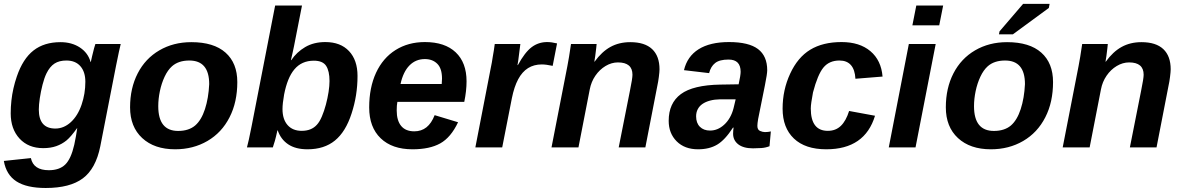

<svg xmlns="http://www.w3.org/2000/svg" viewBox="-23 -753 6044 981"><path d="M210.4 207.5Q113.3 207.5 61 173.8Q8.8 140.1 -3.4 69.3L134.8 54.7Q147.9 116.7 226.6 116.7Q280.3 116.7 310.1 87.9Q339.8 59.1 356.4 -13.2Q361.3 -36.6 365.2 -57.9Q369.1 -79.1 371.6 -98.1H370.6Q339.8 -54.7 316.9 -35.6Q293.5 -16.6 264.4 -6.3Q235.4 3.9 197.8 3.9Q122.1 3.9 76.9 -44.9Q31.7 -93.8 31.7 -173.8Q31.7 -206.5 35.2 -238.5Q38.6 -270.5 45.7 -301.5Q52.7 -332.5 63 -362.3Q93.8 -452.6 148.2 -495.1Q202.6 -537.6 286.1 -537.6Q343.8 -537.6 385.3 -510.3Q426.8 -482.9 439.9 -436H440.9Q442.9 -445.8 447.8 -466.8Q452.6 -487.8 457.8 -506.8Q462.9 -525.9 464.4 -528.3H593.8L584.5 -487.8L569.8 -416.5L489.3 -4.9Q466.3 108.9 400.4 158.2Q334.5 207.5 210.4 207.5ZM175.3 -193.4Q175.3 -96.2 259.8 -96.2Q303.2 -96.2 338.9 -128.9Q374.5 -161.6 393.8 -218Q413.1 -274.4 413.1 -335Q413.1 -385.7 387.7 -414.8Q362.3 -443.8 316.4 -443.8Q279.3 -443.8 255.4 -428.2Q231.4 -412.6 214.4 -377.9Q203.1 -354.5 194.3 -320.1Q185.5 -285.6 180.4 -251.5Q175.3 -217.3 175.3 -193.4Z M1189.5 -333.5Q1189.5 -283.2 1179.7 -238Q1169.9 -192.9 1149.9 -153.8Q1109.9 -75.2 1036.9 -32.7Q963.9 9.8 872.1 9.8Q765.6 9.8 703.6 -47.6Q641.6 -105 641.6 -204.6Q641.6 -302.7 680.7 -378.4Q719.7 -454.1 791.3 -495.8Q862.8 -537.6 954.6 -537.6Q1069.3 -537.6 1129.4 -484.1Q1189.5 -430.7 1189.5 -333.5ZM1045.9 -323.2Q1045.9 -443.8 944.3 -443.8Q889.2 -443.8 856 -414.6Q834 -395 818.1 -361.1Q802.2 -327.1 793.9 -287.4Q785.6 -247.6 785.6 -210.4Q785.6 -147 811 -115.5Q836.4 -84 887.2 -84Q914.6 -84 936.3 -91.1Q958 -98.1 974.1 -111.8Q1005.9 -139.2 1024.2 -195.3Q1042.5 -251.5 1045.9 -323.2Z M1639.2 -538.1Q1716.8 -538.1 1760.3 -491.9Q1803.7 -445.8 1803.7 -365.2Q1803.7 -314.5 1796.1 -267.1Q1788.6 -219.7 1773.4 -173.3Q1743.2 -79.6 1688.2 -34.9Q1633.3 9.8 1548.3 9.8Q1487.3 9.8 1449.5 -15.6Q1411.6 -41 1396 -86.9H1394.5Q1390.6 -68.8 1387.2 -55.4Q1383.8 -42 1381.3 -32.7Q1378.9 -24.9 1376.2 -16.6Q1373.5 -8.3 1371.1 0H1238.8Q1241.2 -7.3 1248.5 -40Q1255.9 -72.8 1262.7 -108.9L1382.8 -724.6H1520L1479 -516.1Q1475.6 -500.5 1471.9 -482.9Q1468.3 -465.3 1463.4 -445.8H1465.3Q1492.7 -486.8 1536.4 -512.5Q1580.1 -538.1 1639.2 -538.1ZM1580.6 -442.9Q1518.1 -442.9 1481 -398.4Q1462.9 -377 1450 -345Q1437 -313 1428.7 -270.5Q1420.4 -223.6 1420.4 -195.8Q1420.4 -143.6 1446.3 -114Q1472.2 -84.5 1518.6 -84.5Q1567.9 -84.5 1595.7 -115.2Q1609.9 -130.4 1621.6 -158Q1633.3 -185.5 1642.1 -218.5Q1650.9 -251.5 1655.8 -283.4Q1660.6 -315.4 1660.6 -338.9Q1660.6 -390.1 1643.3 -416.5Q1626 -442.9 1580.6 -442.9Z M2007.3 -232.4Q2003.9 -215.3 2003.9 -189Q2003.9 -137.2 2026.6 -109.6Q2049.3 -82 2093.8 -82Q2129.9 -82 2155.8 -102.5Q2181.6 -123 2197.8 -164.6L2317.4 -128.4Q2280.8 -50.8 2226.6 -20.5Q2172.4 9.8 2084.5 9.8Q1980.5 9.8 1921.9 -46.6Q1863.3 -103 1863.3 -204.1Q1863.3 -305.2 1898.4 -381.3Q1933.6 -457 1998.3 -497.6Q2063 -538.1 2147.9 -538.1Q2250 -538.1 2305.4 -485.6Q2360.8 -433.1 2360.8 -337.4Q2360.8 -289.1 2349.1 -232.4ZM2023.4 -323.7H2233.9L2235.4 -351.1Q2235.4 -403.3 2211.2 -427.2Q2187 -451.2 2147.9 -451.2Q2101.1 -451.2 2069.1 -418.7Q2037.1 -386.2 2023.4 -323.7Z M2800.8 -416.5Q2767.1 -423.8 2745.1 -423.8Q2705.1 -423.8 2675 -405Q2645 -386.2 2624.5 -347.9Q2604 -309.6 2592.3 -251L2543 0H2405.8L2484.4 -405.3Q2487.3 -419.4 2490 -433.6Q2492.7 -447.8 2494.6 -462.4Q2497.6 -478.5 2500.2 -495.1Q2502.9 -511.7 2504.9 -528.3H2635.7L2625 -444.3L2621.1 -420.4H2623Q2658.7 -485.8 2693.4 -512Q2728 -538.1 2772.9 -538.1Q2794.9 -538.1 2823.2 -531.2Z M2990.2 -295.9 2932.6 0H2794.9L2876 -415.5Q2879.9 -435.1 2884.5 -463.1Q2889.2 -491.2 2894.5 -528.3H3025.4Q3025.4 -525.4 3023.2 -506.6Q3021 -487.8 3018.3 -467.3Q3015.6 -446.8 3013.7 -438H3015.1Q3051.8 -488.8 3095.9 -513.2Q3140.1 -537.6 3197.3 -537.6Q3271.5 -537.6 3309.1 -502Q3346.7 -466.3 3346.7 -398.9Q3346.7 -386.7 3343.3 -360.1Q3339.8 -333.5 3336.4 -318.8L3274.4 0H3138.2L3195.8 -290.5Q3208.5 -352.5 3208.5 -371.1Q3208.5 -434.1 3134.3 -434.1Q3101.6 -434.1 3071 -415.8Q3040.5 -397.5 3019 -366.2Q2997.6 -335 2990.2 -295.9Z M3824.2 4.9Q3775.4 4.9 3749 -15.6Q3722.7 -36.1 3722.7 -69.8Q3722.7 -79.1 3723.4 -86.9Q3724.1 -94.7 3725.1 -101.1H3722.2Q3681.2 -37.6 3641.1 -13.9Q3601.1 9.8 3543.5 9.8Q3475.1 9.8 3434.3 -31Q3393.6 -71.8 3393.6 -135.7Q3393.6 -226.1 3455.8 -272.2Q3518.1 -318.4 3657.7 -320.8L3751 -322.3Q3761.2 -368.7 3761.2 -386.2Q3761.2 -417.5 3745.8 -433.1Q3730.5 -448.7 3699.2 -448.7Q3653.3 -448.7 3630.9 -430.9Q3608.4 -413.1 3600.1 -379.4L3471.7 -394.5Q3488.3 -464.8 3546.6 -501.5Q3605 -538.1 3701.7 -538.1Q3802.7 -538.1 3849.9 -502.4Q3897 -466.8 3897 -394Q3897 -376 3885.3 -317.4L3850.6 -145Q3846.7 -121.6 3846.7 -109.9Q3846.7 -89.8 3860.4 -84Q3874 -78.1 3885.3 -78.1Q3901.4 -78.1 3915.5 -81.5L3908.7 -5.9Q3888.2 2 3867.2 3.4Q3846.2 4.9 3824.2 4.9ZM3533.7 -158.7Q3533.7 -124.5 3553 -105.2Q3572.3 -85.9 3605 -85.9Q3644 -85.9 3676.3 -115.2Q3693.4 -130.4 3705.8 -152.1Q3718.3 -173.8 3725.1 -200.7L3735.8 -245.6H3656.7Q3627.9 -245.1 3605 -239Q3582 -232.9 3565.9 -221.7Q3550.3 -210.9 3542 -194.8Q3533.7 -178.7 3533.7 -158.7Z M4206.5 -84.5Q4247.1 -84.5 4273.4 -110.1Q4299.8 -135.7 4315.4 -186L4447.8 -161.6Q4396 9.8 4198.7 9.8Q4091.3 9.8 4033.4 -45.2Q3975.6 -100.1 3975.6 -197.8Q3975.6 -293.5 4014.2 -376.5Q4052.7 -460 4116.9 -499Q4181.2 -538.1 4276.9 -538.1Q4369.1 -538.1 4424.3 -491.5Q4479.5 -444.8 4486.3 -361.8L4347.7 -350.6Q4345.2 -397 4324.7 -420.4Q4304.2 -443.8 4266.1 -443.8Q4213.9 -443.8 4184.3 -408Q4154.8 -372.1 4130.9 -280.8Q4125.5 -252.4 4122.6 -231.9Q4119.6 -211.4 4119.6 -198.7Q4119.6 -84.5 4206.5 -84.5Z M4795.9 -724.6 4775.9 -623.5H4638.7L4658.7 -724.6ZM4757.8 -528.3 4654.8 0H4518.1L4620.6 -528.3Z M5357.4 -333.5Q5357.4 -283.2 5347.7 -238Q5337.9 -192.9 5317.9 -153.8Q5277.8 -75.2 5204.8 -32.7Q5131.8 9.8 5040 9.8Q4933.6 9.8 4871.6 -47.6Q4809.6 -105 4809.6 -204.6Q4809.6 -302.7 4848.6 -378.4Q4887.7 -454.1 4959.2 -495.8Q5030.8 -537.6 5122.6 -537.6Q5237.3 -537.6 5297.4 -484.1Q5357.4 -430.7 5357.4 -333.5ZM5213.9 -323.2Q5213.9 -443.8 5112.3 -443.8Q5057.1 -443.8 5023.9 -414.6Q5002 -395 4986.1 -361.1Q4970.2 -327.1 4961.9 -287.4Q4953.6 -247.6 4953.6 -210.4Q4953.6 -147 4979 -115.5Q5004.4 -84 5055.2 -84Q5082.5 -84 5104.2 -91.1Q5126 -98.1 5142.1 -111.8Q5173.8 -139.2 5192.1 -195.3Q5210.4 -251.5 5213.9 -323.2ZM5335.9 -712.4 5152.3 -577.6H5081.1L5084 -592.8L5204.6 -733.4H5339.8Z M5602.1 -295.9 5544.4 0H5406.7L5487.8 -415.5Q5491.7 -435.1 5496.3 -463.1Q5501 -491.2 5506.3 -528.3H5637.2Q5637.2 -525.4 5635 -506.6Q5632.8 -487.8 5630.1 -467.3Q5627.4 -446.8 5625.5 -438H5627Q5663.6 -488.8 5707.8 -513.2Q5752 -537.6 5809.1 -537.6Q5883.3 -537.6 5920.9 -502Q5958.5 -466.3 5958.5 -398.9Q5958.5 -386.7 5955.1 -360.1Q5951.7 -333.5 5948.2 -318.8L5886.2 0H5750L5807.6 -290.5Q5820.3 -352.5 5820.3 -371.1Q5820.3 -434.1 5746.1 -434.1Q5713.4 -434.1 5682.9 -415.8Q5652.3 -397.5 5630.9 -366.2Q5609.4 -335 5602.1 -295.9Z"/></svg>

Font: Arimo
Style: Italic
Weight: 400
Italic angle: -12°
Designer: Steve Matteson
Foundry: Monotype Imaging Inc.
Version: Version 1.33